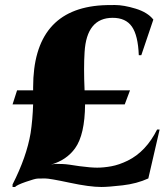

<svg xmlns="http://www.w3.org/2000/svg" viewBox="-20 -735 660 765"><path d="M571 -24Q525 -3 468 3.5Q411 10 384 10Q337 10 257.5 -7Q178 -24 159 -24Q140 -24 129.5 -23.5Q119 -23 83 -10.5Q47 2 40 10H30V0Q86 -110 102 -205Q110 -258 112 -319H30L48 -375H112Q112 -381 112 -387Q112 -698 388 -714Q403 -715 438 -715Q473 -715 520.5 -700.5Q568 -686 591 -657L543 -515H533Q530 -594 505.5 -629Q481 -664 429 -664Q325 -664 317 -527Q315 -496 315 -458.5Q315 -421 317 -375H498L477 -319H319Q318 -198 279 -144Q245 -97 183 -79Q194 -82 204.5 -82Q215 -82 228.5 -81.5Q242 -81 256 -79Q270 -77 296 -73Q341 -67 367 -67Q393 -67 423.5 -72.5Q454 -78 489 -95Q562 -131 606 -219H616Z"/></svg>

Font: Cinzel Decorative Black
Style: Regular
Weight: 900
Designer: Natanael Gama
Version: Version 1.002;PS 001.002;hotconv 1.0.56;makeotf.lib2.0.21325